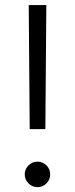

<svg xmlns="http://www.w3.org/2000/svg" viewBox="-20 -748 302 773"><path d="M99.6 -228 95.7 -727.5H166.5L162.6 -228ZM130.9 5.4Q109.9 5.4 94.7 -9.8Q79.6 -24.9 79.6 -45.9Q79.6 -66.9 94.7 -82Q109.9 -97.2 130.9 -97.2Q152.3 -97.2 167.2 -82Q182.1 -66.9 182.1 -45.9Q182.1 -24.9 167.2 -9.8Q152.3 5.4 130.9 5.4Z"/></svg>

Font: Inter Tight Light
Style: Regular
Weight: 300
Designer: Rasmus Andersson
Foundry: rsms
Version: Version 3.004